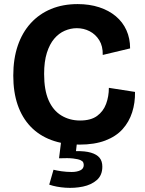

<svg xmlns="http://www.w3.org/2000/svg" viewBox="-20 -694 710 940"><path d="M369 14Q291 14 231 -8.5Q171 -31 129.5 -74.5Q88 -118 66.5 -180.5Q45 -243 45 -324Q45 -406 67 -470.5Q89 -535 130.5 -580.5Q172 -626 230 -650Q288 -674 360 -674Q418 -674 465.5 -658.5Q513 -643 547 -614.5Q581 -586 599 -546Q617 -506 617 -457L483 -425Q484 -468 466 -497Q448 -526 419 -541Q390 -556 356 -556Q326 -556 297 -543.5Q268 -531 245.5 -504.5Q223 -478 209.5 -435.5Q196 -393 196 -332Q196 -253 218 -203Q240 -153 280.5 -128.5Q321 -104 372 -104Q425 -104 455.5 -126.5Q486 -149 499.5 -185.5Q513 -222 513 -264L641 -244Q642 -191 627 -144Q612 -97 580 -61.5Q548 -26 495.5 -6Q443 14 369 14ZM221 210 242 137Q257 141 281.5 144.5Q306 148 331 148Q356 148 373 140Q390 132 390 114Q390 108 387.5 101.5Q385 95 374 90Q363 85 338.5 82Q314 79 269 81L280 -7H358L352 46Q397 45 425.5 53.5Q454 62 467.5 78.5Q481 95 481 122Q481 164 454 187.5Q427 211 386 219.5Q345 228 300.5 225Q256 222 221 210Z"/></svg>

Font: Bricolage Grotesque 18pt
Style: Bold
Weight: 700
Designer: Mathieu Triay
Foundry: Atelier Triay
Version: Version 1.000;gftools[0.9.30]